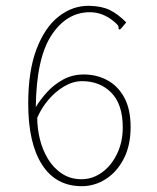

<svg xmlns="http://www.w3.org/2000/svg" viewBox="-20 -630 540 660"><path d="M261 10Q172 10 124.5 -64Q77 -138 77 -274Q77 -386 105.5 -461Q134 -536 182 -573.5Q230 -611 287 -610Q330 -609 357.5 -595.5Q385 -582 414 -553L398 -534L392 -528L387 -532Q389 -537 385 -543Q381 -549 368 -559Q352 -572 332 -580Q312 -588 289 -588Q209 -588 157 -509Q105 -430 103 -262Q118 -287 141.5 -313Q165 -339 197 -356.5Q229 -374 268 -374Q312 -374 348.5 -354.5Q385 -335 407 -295Q429 -255 429 -193Q429 -131 406 -85.5Q383 -40 344.5 -15Q306 10 261 10ZM264 -14Q300 -15 331.5 -38Q363 -61 382.5 -101.5Q402 -142 402 -192Q402 -271 363 -311Q324 -351 262 -351Q231 -351 200.5 -333Q170 -315 146 -286.5Q122 -258 108 -225Q108 -189 117 -152Q126 -115 145 -83.5Q164 -52 194 -32.5Q224 -13 264 -14Z"/></svg>

Font: Inconsolata ExtraLight
Style: Regular
Weight: 200
Monospace: yes
Designer: Raph Levien, Cyreal, Brenton Simpson
Foundry: Raph Levien, Cyreal, Google
Version: Version 3.001; ttfautohint (v1.8.2.53-6de2)